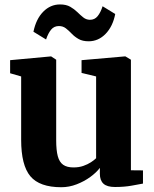

<svg xmlns="http://www.w3.org/2000/svg" viewBox="-20 -812 679 844"><path d="M485.5 10Q450.5 10 434.8 -4.5Q419 -19 419 -48V-74Q403.5 -53.5 376.8 -34Q350 -14.5 317 -1.8Q284 11 249.5 11Q154 11 113.5 -37.2Q73 -85.5 73 -197.5V-476L24.5 -490V-547.5L203 -564H205L227 -549.5V-195.5Q227 -151.5 234 -125.5Q241 -99.5 257.5 -87.8Q274 -76 303 -76Q327.5 -76 346.5 -82.8Q365.5 -89.5 379.8 -98.8Q394 -108 402.5 -116.5V-476L338.5 -491.5V-547.5L527.5 -564H531.5L555.5 -549.5V-63.5L608.5 -63V-5Q590 -1.5 558.2 4.2Q526.5 10 485.5 10ZM127 -672.5Q138.5 -728.5 170 -760.5Q201.5 -792.5 244 -792.5Q271 -792.5 288.8 -782.2Q306.5 -772 320 -758.8Q333.5 -745.5 346 -735.5Q358.5 -725.5 374.5 -725Q396 -724.5 409.2 -741Q422.5 -757.5 431 -784.5L486.5 -750.5Q476 -696 444.2 -663.2Q412.5 -630.5 369.5 -630.5Q343 -630.5 325.5 -640.5Q308 -650.5 295.2 -664Q282.5 -677.5 269.5 -687.5Q256.5 -697.5 239 -697.5Q217.5 -697.5 204.5 -681.5Q191.5 -665.5 182.5 -638.5Z"/></svg>

Font: Merriweather 28pt ExtraBold
Style: Regular
Weight: 800
Version: Version 2.100